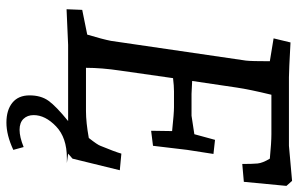

<svg xmlns="http://www.w3.org/2000/svg" viewBox="-190 -566 952 613"><g transform="rotate(90 286.5 -259.0)"><path d="M226 -705H445L557 -715L573 -697L560 -561L503 -556Q503 -588 501.5 -604.5Q500 -621 486 -644Q434 -649 408 -649H282Q265 -579 259 -538L238 -396Q270 -394 279 -394H349L408 -403L426 -469L471 -464Q461 -400 458 -380L445 -271L397 -265L398 -332Q341 -338 322 -338H271Q254 -338 229 -335L205 -167Q196 -107 196 -57H334Q370 -57 420 -66Q442 -94 445 -103Q464 -149 470 -170L523 -165L486 -14L470 0L500 4H484Q419 4 383 38.5Q347 73 347 110Q347 130 359 142.5Q371 155 394 155Q417 155 449 142L458 175Q411 197 371 197Q331 197 307.5 178Q284 159 284 123Q284 87 301 63Q318 39 366 0H123L9 5L11 -45L90 -61Q105 -111 110 -137L173 -568Q175 -585 175 -644L102 -656L115 -710Q206 -705 226 -705Z"/></g></svg>

Font: Andada
Style: Italic
Weight: 400
Italic angle: -8.29999°
Designer: Carolina Giovagnoli
Foundry: Carolina Giovagnoli
Version: Version 1.003